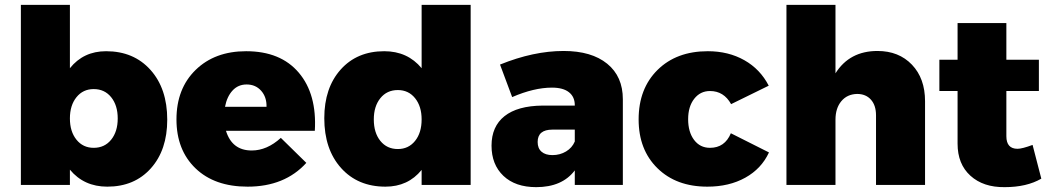

<svg xmlns="http://www.w3.org/2000/svg" viewBox="-20 -762 4326 791"><path d="M417 -551Q531 -551 600 -474Q669 -397 669 -269Q669 -144 601.5 -68.5Q534 7 422 7Q326 7 268 -63V0H66V-742H268V-481Q324 -551 417 -551ZM366 -153Q411 -153 438 -186.5Q465 -220 465 -274Q465 -328 438 -361.5Q411 -395 366 -395Q322 -395 295 -361.5Q268 -328 268 -274Q268 -220 295 -186.5Q322 -153 366 -153Z M994 -551Q1136 -551 1211 -462.5Q1286 -374 1277 -223H911Q936 -142 1017 -142Q1080 -142 1137 -194L1242 -91Q1153 7 1000 7Q864 7 785.5 -68.5Q707 -144 707 -270Q707 -397 786 -474Q865 -551 994 -551ZM907 -322H1078Q1079 -362 1056 -388Q1033 -414 996 -414Q961 -414 938 -389Q915 -364 907 -322Z M1919 -742V0H1717V-62Q1661 7 1568 7Q1454 7 1385 -70Q1316 -147 1316 -275Q1316 -400 1383.5 -475.5Q1451 -551 1563 -551Q1659 -551 1717 -481V-742ZM1619 -148Q1663 -148 1690 -181.5Q1717 -215 1717 -270Q1717 -324 1690 -357.5Q1663 -391 1619 -391Q1574 -391 1547 -357.5Q1520 -324 1520 -270Q1520 -215 1547 -181.5Q1574 -148 1619 -148Z M2302 -552Q2417 -552 2481.5 -499.5Q2546 -447 2546 -353V0H2348V-60Q2296 9 2189 9Q2103 9 2054 -37.5Q2005 -84 2005 -162Q2005 -241 2058.5 -283.5Q2112 -326 2215 -327H2348V-329Q2348 -363 2324 -382Q2300 -401 2254 -401Q2180 -401 2090 -362L2040 -496Q2178 -552 2302 -552ZM2256 -123Q2287 -123 2312 -138Q2337 -153 2348 -179V-228H2256Q2195 -228 2195 -177Q2195 -151 2211 -137Q2227 -123 2256 -123Z M2896 -551Q2981 -551 3046.5 -514Q3112 -477 3147 -409L2992 -333Q2962 -387 2905 -387Q2865 -387 2840 -355Q2815 -323 2815 -271Q2815 -218 2839.5 -185.5Q2864 -153 2905 -153Q2966 -153 2991 -213L3148 -134Q3117 -67 3050.5 -30Q2984 7 2894 7Q2766 7 2688.5 -69Q2611 -145 2611 -270Q2611 -397 2689 -474Q2767 -551 2896 -551Z M3595 -552Q3683 -552 3737 -495.5Q3791 -439 3791 -345V0H3589V-287Q3589 -328 3568 -351.5Q3547 -375 3511 -375Q3470 -374 3446 -345Q3422 -316 3422 -269V0H3220V-742H3422V-460Q3480 -552 3595 -552Z M4234 -165 4270 -26Q4210 9 4119 9Q4031 10 3978 -38Q3925 -86 3925 -170V-387H3850V-516H3925V-667H4126V-516H4260V-387H4126V-201Q4126 -149 4172 -149Q4191 -149 4234 -165Z"/></svg>

Font: Montserrat Extra Bold
Style: Regular
Weight: 800
Designer: Julieta Ulanovsky
Foundry: Julieta Ulanovsky
Version: Version 3.001;PS 003.001;hotconv 1.0.70;makeotf.lib2.5.58329